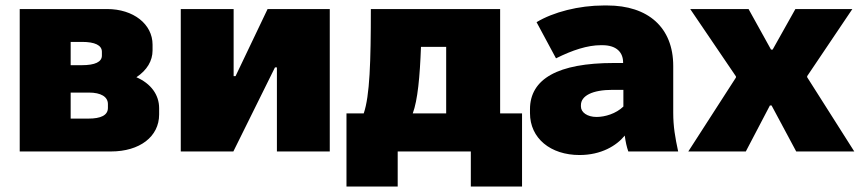

<svg xmlns="http://www.w3.org/2000/svg" viewBox="-20 -553 3141 701"><path d="M52 0H385C490 0 561 -54 561 -135V-158C561 -207 531 -248 478 -271C517 -297 537 -331 537 -369V-390C537 -465 467 -520 371 -520H52ZM238 -315V-400H280C326 -400 352 -388 352 -364V-350C352 -327 327 -315 279 -315ZM238 -120V-215H305C348 -215 374 -200 374 -173V-159C374 -132 348 -120 303 -120Z M640 0H832L984 -307H991V0H1184V-520H957L840 -275H833V-520H640Z M1245 128H1432V0H1699V128H1886V-139H1806V-520H1334C1334 -327 1330 -203 1308 -139H1245ZM1487 -139C1505 -187 1513 -273 1517 -382H1609V-139Z M2096 13C2175 13 2231 -21 2261 -58C2264 -35 2268 -17 2274 0H2456C2445 -51 2438 -91 2438 -141V-312C2438 -453 2346 -533 2197 -533H2184C2094 -533 2000 -509 1939 -472L2010 -340C2070 -370 2125 -388 2174 -388H2179C2233 -388 2255 -360 2255 -325V-323H2221C2017 -323 1915 -265 1915 -154V-140C1915 -48 1990 13 2096 13ZM2158 -126C2124 -126 2101 -143 2101 -164V-169C2101 -203 2142 -225 2217 -225H2256V-164C2229 -138 2189 -126 2158 -126Z M2493 0H2703L2791 -168H2797L2887 0H3099L2927 -271V-275L3092 -520H2884L2801 -372H2795L2713 -520H2500L2667 -274V-270Z"/></svg>

Font: Fixel Display Black
Style: Regular
Weight: 900
Designer: AlfaBravo + MacPaw
Foundry: Kyrylo Tkachov, Marchela Mozhyna, Serhii Makarenko, Maria Weinstein, Zakhar Kryvoshyya
Version: Version 1.211